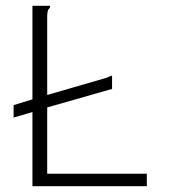

<svg xmlns="http://www.w3.org/2000/svg" viewBox="-20 -643 590 663"><path d="M92 0V-256L27 -237V-280L92 -300V-623H152Q153 -623 153 -621Q153 -616 148.5 -612Q144 -608 143 -589V-315L343 -373Q351 -376 357.5 -378.5Q364 -381 367 -382V-336L143 -272V-43H487V0Z"/></svg>

Font: Inconsolata SemiExpanded Light
Style: Regular
Weight: 300
Width: 6
Monospace: yes
Designer: Raph Levien, Cyreal, Brenton Simpson
Foundry: Raph Levien, Cyreal, Google
Version: Version 3.001; ttfautohint (v1.8.2.53-6de2)